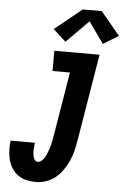

<svg xmlns="http://www.w3.org/2000/svg" viewBox="-64 -1025 700 1078"><g transform="rotate(5 286.5 -486.0)"><path d="M180 8Q152 8 126 2Q100 -4 79 -19Q58 -34 44 -56Q30 -78 23.5 -103.5Q17 -129 16 -156Q15 -183 19 -211H155Q154 -201 153 -190.5Q152 -180 151.5 -170Q151 -160 152 -150Q153 -140 155.5 -131Q158 -122 164 -114Q170 -106 180 -106Q191 -106 200.5 -113.5Q210 -121 216.5 -131Q223 -141 227.5 -151.5Q232 -162 236 -172.5Q240 -183 243 -193.5Q246 -204 248.5 -215Q251 -226 253 -236.5Q255 -247 257 -258L317 -621H219V-735H474L392 -240Q387 -211 380 -183Q373 -155 360.5 -127.5Q348 -100 330.5 -75Q313 -50 289.5 -30.5Q266 -11 237 -1.5Q208 8 180 8ZM277 -791 205 -856 358 -980H465L573 -850L487 -797L402 -917Z"/></g></svg>

Font: Iosevka SS04 Heavy Oblique
Style: Regular
Weight: 900
Italic angle: -9°
Monospace: yes
Designer: Belleve Invis
Foundry: Belleve Invis
Version: Version 19.0.0; ttfautohint (v1.8.4)